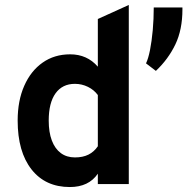

<svg xmlns="http://www.w3.org/2000/svg" viewBox="-20 -742 774 774"><path d="M261.6 12Q162.9 12 107.1 -59Q51.2 -130.1 51.2 -256Q51.2 -335.9 77.7 -396Q104.2 -456.2 151.8 -489.6Q199.3 -523 262.8 -523Q331.2 -523 374.4 -473.2V-665.4L499.2 -722V0H374.4V-41.8Q337.7 12 261.6 12ZM282 -107.4Q314.1 -107.4 336.6 -118.7Q359.1 -129.9 374.4 -152.4V-358.8Q359.1 -379.8 334.4 -391.9Q309.7 -404 282 -404Q231.6 -404 204 -365.9Q176.4 -327.7 176.4 -256Q176.4 -208.9 188.9 -175.8Q201.4 -142.6 225 -125Q248.6 -107.4 282 -107.4ZM608.4 -456.2 568.6 -486.6Q577.6 -504.7 584.7 -540.1Q591.7 -575.5 595.8 -620.5Q599.8 -665.4 599.8 -712H715.4V-704Q715.4 -622.5 686.9 -562.9Q658.3 -503.3 608.4 -456.2Z"/></svg>

Font: Overpass
Style: Regular
Weight: 400
Designer: Delve Withrington, Dave Bailey, Thomas Jockin
Foundry: Delve Fonts LLC
Version: Version 4.000